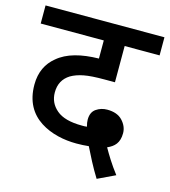

<svg xmlns="http://www.w3.org/2000/svg" viewBox="-104 -705 752 850"><g transform="rotate(15 272.5 -280.5)"><path d="M497.1 22.9C463.9 -20.5 443.4 -55.2 425.8 -85.9C457 -99.6 478 -119.6 478 -164.1C478 -185.1 469.7 -204.6 453.6 -221.7C437.5 -238.8 414.1 -247.1 383.8 -247.1C365.2 -247.1 348.6 -242.2 333.5 -231.9C318.4 -221.7 311 -205.1 311 -182.1C311 -173.3 312.5 -163.1 315.9 -150.9C311.5 -150.4 307.6 -149.9 304.2 -149.9H303.7H303.2H302.7H301.3H300.8H293C239.7 -149.9 200.7 -160.6 176.3 -181.6C151.4 -202.6 139.2 -229 139.2 -261.2C139.2 -298.8 154.3 -327.1 185.1 -346.2C201.2 -355.5 220.2 -362.3 243.2 -366.7C265.6 -371.1 296.4 -373 335.9 -373H384.8V-539.1H544.9V-622.1H0V-539.1H289.1V-456.1C209 -454.6 144.5 -438.5 101.1 -400.9C65.4 -371.6 43 -329.6 43 -271C43 -193.4 74.7 -142.6 123.5 -110.8C172.4 -79.1 232.9 -66.9 290 -66.9C310.1 -66.9 328.6 -67.9 346.2 -69.8C363.3 -35.2 389.2 16.6 417 61Z"/></g></svg>

Font: Noto Reveo Sans
Style: Regular
Weight: 500
Designer: Monotype Design Team
Foundry: Monotype Imaging Inc.
Version: Version 2.007